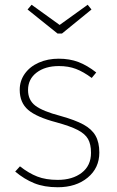

<svg xmlns="http://www.w3.org/2000/svg" viewBox="-20 -778 492 808"><path d="M385 -473 366 -450Q331 -476 299.5 -488Q268 -500 228 -500Q170 -500 134 -472.5Q98 -445 98 -399Q98 -357 128.5 -333.5Q159 -310 235 -290Q296 -273 331 -254Q366 -235 382 -207Q398 -179 398 -136Q398 -71 349 -30.5Q300 10 223 10Q166 10 124 -7Q82 -24 44 -56L64 -78Q101 -49 137 -35Q173 -21 223 -21Q285 -21 324 -51Q363 -81 363 -135Q363 -171 350.5 -193Q338 -215 307 -231Q276 -247 218 -263Q134 -285 98.5 -315.5Q63 -346 63 -400Q63 -438 84.5 -468Q106 -498 143.5 -514.5Q181 -531 227 -531Q273 -531 310 -517Q347 -503 385 -473ZM365 -738 241 -637H222L96 -738L113 -758L231 -673L349 -758Z"/></svg>

Font: FiraGO UltraLight
Style: Regular
Weight: 200
Designer: bBox Type
Foundry: bBox Type GmbH
Version: Version 1.001